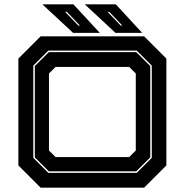

<svg xmlns="http://www.w3.org/2000/svg" viewBox="-20 -868 854 888"><path d="M168 0 65 -103V-597L168 -700H646.5L749.5 -597V-103L646.5 0ZM203.5 -68.5H612.5L682 -138V-564.5L612.5 -634H203.5L134 -564.5V-138ZM206 -75.5 141 -140V-562.5L206 -627H610L675 -562.5V-140L610 -75.5ZM237 -141.5H577.5L608 -172V-528L577.5 -558.5H237L206.5 -528V-172ZM637.5 -716H514L372 -848H515.5ZM545.5 -750 485.5 -813H477.5L538 -750ZM441.5 -716H318L176 -848H319.5ZM349.5 -750 289.5 -813H281.5L342 -750Z"/></svg>

Font: Tourney Expanded ExtraBold
Style: Regular
Weight: 800
Width: 7
Designer: Tyler Finck
Foundry: Etcetera Type Co
Version: Version 1.010; ttfautohint (v1.8.3)